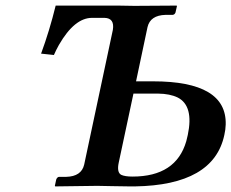

<svg xmlns="http://www.w3.org/2000/svg" viewBox="-20 -666 828 687"><path d="M457.5 -331.1 404.8 -84Q397.5 -49.3 413.6 -40.5Q426.8 -34.2 454.1 -34.2Q609.9 -34.2 646.5 -160.6Q649.4 -171.4 651.9 -183.1Q673.8 -287.1 616.2 -316.9Q588.4 -330.6 545.4 -331.1ZM460.9 -645 611.3 -646 613.3 -645 607.9 -621.1Q605 -613.8 598.1 -612.8H572.3Q517.6 -611.3 507.8 -568.8L466.8 -375H527.8Q792 -375 787.6 -220.2Q787.1 -202.1 782.7 -183.1Q744.6 -3.4 462.4 1Q453.6 1 444.8 1Q425.8 1 380.4 0Q341.8 -1 328.1 -1L177.7 1L176.3 -1L181.2 -23.9Q184.6 -32.2 190.9 -33.2H216.8Q271.5 -34.7 281.2 -77.1L383.8 -559.1Q390.6 -601.1 354 -602.1H309.1Q246.6 -602.1 190.9 -505.4Q180.2 -486.3 172.9 -469.2L127 -474.1Q157.2 -556.2 179.2 -646H402.3Z"/></svg>

Font: Linux Libertine Slanted O
Style: Bold Slanted
Weight: 700
Designer: Philipp H. Poll
Foundry: Philipp H. Poll
Version: Version 5.0.0